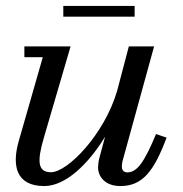

<svg xmlns="http://www.w3.org/2000/svg" viewBox="-20 -616 616 646"><path d="M193 -596V-560H433V-596ZM217.5 -460H62V-423.5H124L43 -141C20 -60.5 32.5 10 129 10C200.5 10 277 -63.5 333.5 -156L314.5 -85C311.5 -74.5 310 -60.5 310 -52.5C310 -22.5 333 10 385 10C458.5 10 497.5 -38 540.5 -153L505 -165C467 -74 442.5 -36 408.5 -36C396 -36 390 -44.5 390 -55C390 -60 390.5 -67 392 -73L498.5 -460H413.5L374 -310C331 -163.5 207.5 -36.5 151.5 -36.5C105.5 -36.5 105 -75 127.5 -152.5Z"/></svg>

Font: Bodoni* 06pt
Style: Italic
Weight: 400
Italic angle: -13°
Version: Version 2.3